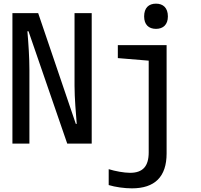

<svg xmlns="http://www.w3.org/2000/svg" viewBox="-20 -786 1100 1051"><path d="M834 -628C873 -628 899 -651 899 -696C899 -743 873 -766 834 -766C794 -766 769 -743 769 -696C769 -651 794 -628 834 -628ZM48 0H141V-404C141 -470 136 -544 130 -615H136L348 0H482V-714H388V-317C388 -249 396 -158 400 -108H395L189 -714H48ZM702 245C827 245 892 182 892 54V-539H625V-468L794 -454V48C794 124 762 160 692 160C659 160 610 151 575 140V227C611 238 661 245 702 245Z"/></svg>

Font: Noto Sans Mono Condensed Medium
Style: Regular
Weight: 500
Width: 3
Designer: Monotype Design Team
Foundry: Monotype Imaging Inc.
Version: Version 2.014